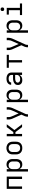

<svg xmlns="http://www.w3.org/2000/svg" viewBox="2806 -3589 988 6640"><g transform="rotate(-90 3300.0 -269.0)"><path d="M88 0V-530H512V0H429V-457H171V0Z M688 205V-530H771V-434Q781 -458 797 -478.5Q813 -499 834.5 -513Q856 -527 881.5 -532.5Q907 -538 932 -538Q960 -538 986.5 -532Q1013 -526 1036 -511Q1059 -496 1076 -474Q1093 -452 1103 -426.5Q1113 -401 1116.5 -374Q1120 -347 1120 -320V-210Q1120 -183 1116.5 -156Q1113 -129 1103 -103.5Q1093 -78 1076 -56Q1059 -34 1036 -19Q1013 -4 986.5 2Q960 8 932 8Q907 8 881.5 2.5Q856 -3 834.5 -17Q813 -31 797 -51.5Q781 -72 771 -96V205ZM901 -65Q920 -65 938.5 -69Q957 -73 973.5 -82Q990 -91 1003 -105.5Q1016 -120 1023.5 -137Q1031 -154 1034 -172.5Q1037 -191 1037 -210V-320Q1037 -339 1034 -357.5Q1031 -376 1023.5 -393Q1016 -410 1003 -424.5Q990 -439 973.5 -448Q957 -457 938.5 -461Q920 -465 901 -465Q882 -465 864 -461Q846 -457 830 -447.5Q814 -438 802 -423.5Q790 -409 783 -392Q776 -375 773.5 -356.5Q771 -338 771 -320V-210Q771 -192 773.5 -173.5Q776 -155 783 -138Q790 -121 802 -106.5Q814 -92 830 -82.5Q846 -73 864 -69Q882 -65 901 -65Z M1500 8Q1471 8 1441.5 3Q1412 -2 1386 -15Q1360 -28 1338.5 -49Q1317 -70 1303.5 -96Q1290 -122 1285 -151.5Q1280 -181 1280 -210V-320Q1280 -349 1285 -378.5Q1290 -408 1303.5 -434Q1317 -460 1338.5 -481Q1360 -502 1386.5 -515Q1413 -528 1442 -534.5Q1471 -541 1500 -541Q1529 -541 1558 -534.5Q1587 -528 1613.5 -515Q1640 -502 1661.5 -481Q1683 -460 1696.5 -434Q1710 -408 1715 -378.5Q1720 -349 1720 -320V-210Q1720 -181 1715 -151.5Q1710 -122 1696.5 -96Q1683 -70 1661.5 -49Q1640 -28 1614 -15Q1588 -2 1558.5 3Q1529 8 1500 8ZM1500 -66Q1519 -66 1537.5 -69.5Q1556 -73 1573 -82Q1590 -91 1602.5 -105Q1615 -119 1623 -136.5Q1631 -154 1634 -172.5Q1637 -191 1637 -210V-320Q1637 -339 1634 -358Q1631 -377 1623 -394Q1615 -411 1602 -425.5Q1589 -440 1572 -448.5Q1555 -457 1536 -461Q1517 -465 1498 -465Q1479 -465 1460.5 -461Q1442 -457 1426 -447.5Q1410 -438 1397 -424Q1384 -410 1376.5 -393Q1369 -376 1366 -357.5Q1363 -339 1363 -320V-210Q1363 -191 1366 -172.5Q1369 -154 1377 -136.5Q1385 -119 1397.5 -105Q1410 -91 1427 -82Q1444 -73 1462.5 -69.5Q1481 -66 1500 -66Z M1907 0V-530H1989V-302H2052L2224 -530H2323L2123 -265L2323 0H2224L2052 -228H1989V0Z M2585 205V198Q2585 170 2589 142Q2593 114 2604 89L2655 -25L2527 -310Q2519 -327 2512 -345Q2505 -363 2500 -381.5Q2495 -400 2491.5 -418.5Q2488 -437 2488 -457V-530H2571V-457Q2571 -441 2573.5 -426Q2576 -411 2580.5 -396.5Q2585 -382 2591 -367.5Q2597 -353 2603 -339L2698 -118L2797 -340Q2810 -368 2819.5 -397Q2829 -426 2829 -457V-530H2912V-457Q2912 -437 2908.5 -418.5Q2905 -400 2900 -381.5Q2895 -363 2888 -345Q2881 -327 2873 -310L2680 119Q2672 137 2670 157.5Q2668 178 2668 198V205Z M3088 205V-530H3171V-434Q3181 -458 3197 -478.5Q3213 -499 3234.5 -513Q3256 -527 3281.5 -532.5Q3307 -538 3332 -538Q3360 -538 3386.5 -532Q3413 -526 3436 -511Q3459 -496 3476 -474Q3493 -452 3503 -426.5Q3513 -401 3516.5 -374Q3520 -347 3520 -320V-210Q3520 -183 3516.5 -156Q3513 -129 3503 -103.5Q3493 -78 3476 -56Q3459 -34 3436 -19Q3413 -4 3386.5 2Q3360 8 3332 8Q3307 8 3281.5 2.5Q3256 -3 3234.5 -17Q3213 -31 3197 -51.5Q3181 -72 3171 -96V205ZM3301 -65Q3320 -65 3338.5 -69Q3357 -73 3373.5 -82Q3390 -91 3403 -105.5Q3416 -120 3423.5 -137Q3431 -154 3434 -172.5Q3437 -191 3437 -210V-320Q3437 -339 3434 -357.5Q3431 -376 3423.5 -393Q3416 -410 3403 -424.5Q3390 -439 3373.5 -448Q3357 -457 3338.5 -461Q3320 -465 3301 -465Q3282 -465 3264 -461Q3246 -457 3230 -447.5Q3214 -438 3202 -423.5Q3190 -409 3183 -392Q3176 -375 3173.5 -356.5Q3171 -338 3171 -320V-210Q3171 -192 3173.5 -173.5Q3176 -155 3183 -138Q3190 -121 3202 -106.5Q3214 -92 3230 -82.5Q3246 -73 3264 -69Q3282 -65 3301 -65Z M3851 8Q3830 8 3808 5Q3786 2 3766 -6Q3746 -14 3729 -28Q3712 -42 3701 -60.5Q3690 -79 3685 -100.5Q3680 -122 3680 -144Q3680 -171 3688.5 -198Q3697 -225 3716 -245.5Q3735 -266 3760 -279Q3785 -292 3811.5 -299.5Q3838 -307 3865.5 -309.5Q3893 -312 3921 -312H4029V-365Q4029 -381 4025 -396Q4021 -411 4011 -423Q4001 -435 3987.5 -443.5Q3974 -452 3959.5 -456.5Q3945 -461 3929.5 -462.5Q3914 -464 3899 -464Q3877 -464 3855 -460.5Q3833 -457 3813.5 -446.5Q3794 -436 3781.5 -417.5Q3769 -399 3769 -377Q3769 -377 3769 -377Q3769 -377 3769 -377H3686Q3686 -377 3686 -377Q3686 -377 3686 -377Q3686 -402 3694.5 -426Q3703 -450 3718.5 -469.5Q3734 -489 3755 -502.5Q3776 -516 3800 -524Q3824 -532 3849 -535Q3874 -538 3899 -538Q3925 -538 3950.5 -535Q3976 -532 4000.5 -523Q4025 -514 4047 -499Q4069 -484 4084 -463Q4099 -442 4105.5 -416.5Q4112 -391 4112 -365V0H4029V-90Q4018 -66 3998.5 -46.5Q3979 -27 3955 -14.5Q3931 -2 3904.5 3Q3878 8 3851 8ZM3882 -65Q3900 -65 3918 -68Q3936 -71 3953 -77Q3970 -83 3985 -94Q4000 -105 4010.5 -120Q4021 -135 4025 -153Q4029 -171 4029 -189V-239H3921Q3904 -239 3887.5 -238Q3871 -237 3854.5 -233.5Q3838 -230 3822 -224.5Q3806 -219 3792 -209.5Q3778 -200 3770.5 -184.5Q3763 -169 3763 -152Q3763 -132 3773.5 -113Q3784 -94 3802 -83.5Q3820 -73 3840.5 -69Q3861 -65 3882 -65Z M4459 0V-457H4276V-530H4724V-456H4541V0Z M4985 205V198Q4985 170 4989 142Q4993 114 5004 89L5055 -25L4927 -310Q4919 -327 4912 -345Q4905 -363 4900 -381.5Q4895 -400 4891.5 -418.5Q4888 -437 4888 -457V-530H4971V-457Q4971 -441 4973.5 -426Q4976 -411 4980.5 -396.5Q4985 -382 4991 -367.5Q4997 -353 5003 -339L5098 -118L5197 -340Q5210 -368 5219.5 -397Q5229 -426 5229 -457V-530H5312V-457Q5312 -437 5308.5 -418.5Q5305 -400 5300 -381.5Q5295 -363 5288 -345Q5281 -327 5273 -310L5080 119Q5072 137 5070 157.5Q5068 178 5068 198V205Z M5488 205V-530H5571V-434Q5581 -458 5597 -478.5Q5613 -499 5634.5 -513Q5656 -527 5681.5 -532.5Q5707 -538 5732 -538Q5760 -538 5786.5 -532Q5813 -526 5836 -511Q5859 -496 5876 -474Q5893 -452 5903 -426.5Q5913 -401 5916.5 -374Q5920 -347 5920 -320V-210Q5920 -183 5916.5 -156Q5913 -129 5903 -103.5Q5893 -78 5876 -56Q5859 -34 5836 -19Q5813 -4 5786.5 2Q5760 8 5732 8Q5707 8 5681.5 2.5Q5656 -3 5634.5 -17Q5613 -31 5597 -51.5Q5581 -72 5571 -96V205ZM5701 -65Q5720 -65 5738.5 -69Q5757 -73 5773.5 -82Q5790 -91 5803 -105.5Q5816 -120 5823.5 -137Q5831 -154 5834 -172.5Q5837 -191 5837 -210V-320Q5837 -339 5834 -357.5Q5831 -376 5823.5 -393Q5816 -410 5803 -424.5Q5790 -439 5773.5 -448Q5757 -457 5738.5 -461Q5720 -465 5701 -465Q5682 -465 5664 -461Q5646 -457 5630 -447.5Q5614 -438 5602 -423.5Q5590 -409 5583 -392Q5576 -375 5573.5 -356.5Q5571 -338 5571 -320V-210Q5571 -192 5573.5 -173.5Q5576 -155 5583 -138Q5590 -121 5602 -106.5Q5614 -92 5630 -82.5Q5646 -73 5664 -69Q5682 -65 5701 -65Z M6099 0V-74H6267V-457H6115V-530H6349V-74H6501V0ZM6300 -618Q6287 -618 6275 -621.5Q6263 -625 6254 -634Q6245 -643 6241.5 -655Q6238 -667 6238 -680Q6238 -693 6241.5 -705Q6245 -717 6254 -726Q6263 -735 6275 -739Q6287 -743 6300 -743Q6313 -743 6325 -739Q6337 -735 6346 -726Q6355 -717 6359 -705Q6363 -693 6363 -680Q6363 -667 6359 -655Q6355 -643 6346 -634Q6337 -625 6325 -621.5Q6313 -618 6300 -618Z"/></g></svg>

Font: Iosevka Curly Extended
Style: Regular
Weight: 400
Width: 7
Monospace: yes
Designer: Belleve Invis
Foundry: Belleve Invis
Version: Version 11.1.0; ttfautohint (v1.8.3)